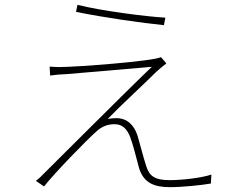

<svg xmlns="http://www.w3.org/2000/svg" viewBox="-20 -751 996 793"><path d="M300 -731 294 -702C412 -678 567 -656 657 -647L663 -678C579 -683 400 -706 300 -731ZM667 -489 645 -515C612 -498 295 -474 224 -474C210 -474 197 -475 185 -476L187 -439C208 -442 228 -444 257 -445C319 -450 524 -468 607 -475C507 -380 184 -56 157 -30C146 -18 135 -9 128 -4L162 19C204 -35 338 -173 377 -207C398 -227 422 -238 454 -238C487 -238 506 -216 518 -184C530 -153 546 -87 554 -58C573 6 619 22 682 22C733 22 811 14 851 7L853 -30C812 -16 732 -7 681 -7C620 -7 597 -23 584 -65C572 -101 557 -161 548 -191C534 -233 507 -263 460 -263C454 -263 436 -262 425 -260C473 -310 596 -424 624 -453C630 -459 657 -482 667 -489Z"/></svg>

Font: Kinto Sans Thin
Style: Regular
Weight: 100
Designer: Authors: Ryoko NISHIZUKA  (kana & ideographs); Paul D. Hunt (Latin, Greek & Cyrillic); Wenlong ZHANG  (bopomofo); Sandol
Foundry: Adobe Systems Incorporated, ookami Inc.
Version: Version 0.001